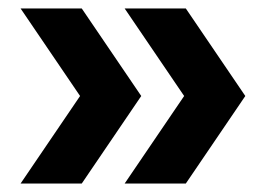

<svg xmlns="http://www.w3.org/2000/svg" viewBox="-20 -510 608 452"><path d="M273.5 -78 413.5 -284 273.5 -490H417.5L557.5 -284L417.5 -78ZM28.5 -78 168.5 -284 28.5 -490H172.5L312.5 -284L172.5 -78Z"/></svg>

Font: Cabin
Style: Bold
Weight: 700
Width: 4
Designer: Pablo Impallari
Foundry: Pablo Impallari. http://www.impallari.com Igino Marini. http://www.ikern.com
Version: Version 3.001